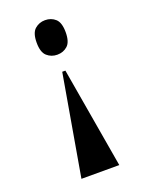

<svg xmlns="http://www.w3.org/2000/svg" viewBox="-138 -610 651 858"><g transform="rotate(-20 187.5 -181.0)"><path d="M186 -378Q215 -378 235 -396Q255 -414 255 -460Q255 -506 235 -524Q215 -542 186 -542Q158 -542 137.5 -524Q117 -506 117 -460Q117 -414 137.5 -396Q158 -378 186 -378ZM97 180H277L195 -299H180Z"/></g></svg>

Font: Noto Serif Display SemiCondensed Extra
Style: Regular
Weight: 800
Width: 4
Designer: Monotype Design Team
Foundry: Monotype Imaging Inc.
Version: Version 1.900